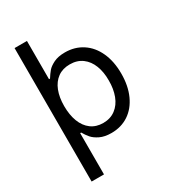

<svg xmlns="http://www.w3.org/2000/svg" viewBox="-215 -818 1009 1129"><g transform="rotate(-30 289.5 -254.0)"><path d="M151.4 -707V-447.3H158.2Q173.8 -472.2 188.5 -489.5Q203.1 -506.8 233.6 -522Q264.2 -537.1 310.5 -537.1Q377 -537.1 428.2 -503.7Q479.5 -470.2 507.8 -408.4Q536.1 -346.7 536.1 -263.7Q536.1 -180.7 507.8 -118.4Q479.5 -56.2 429 -22.7Q378.4 10.7 312.5 10.7Q266.1 10.7 235.1 -4.4Q204.1 -19.5 188 -38.3Q171.9 -57.1 158.2 -81.1H151.4V199.2H67.4V-707ZM299.8 -461.9Q251.5 -461.9 217.8 -437.5Q184.1 -413.1 166.7 -368.9Q149.4 -324.7 149.4 -265.6Q149.4 -205.6 166.7 -160.2Q184.1 -114.7 218 -89.6Q252 -64.5 299.8 -64.5Q348.6 -64.5 383.3 -90.6Q418 -116.7 435.3 -162.4Q452.6 -208 452.1 -265.6Q452.6 -321.8 435.5 -366.2Q418.5 -410.6 384 -436.3Q349.6 -461.9 299.8 -461.9Z"/></g></svg>

Font: Pretendard GOV
Style: Regular
Weight: 400
Designer: Base glyphs from Inter by Rasmus Andersson; Hangeul glyphs from Noto Sans CJK(Source Han Sans) by Jang Soo-young and Kan
Foundry: Kil Hyung-jin
Version: Version 1.309